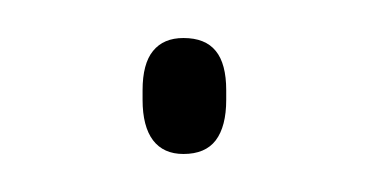

<svg xmlns="http://www.w3.org/2000/svg" viewBox="-20 -75 194 101"><path d="M76.5 6Q66 6 60.5 -1.2Q55 -8.5 55 -22.5V-27.5Q55 -41.5 60.5 -48.2Q66 -55 76.5 -55Q88 -55 93.5 -48.2Q99 -41.5 99 -27.5V-22.5Q99 -8.5 93.5 -1.2Q88 6 76.5 6Z"/></svg>

Font: Anek Malayalam Medium Thin
Style: Regular
Weight: 250
Version: Version 1.003